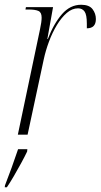

<svg xmlns="http://www.w3.org/2000/svg" viewBox="-38 -566 423 807"><path d="M130 -442Q137 -474 137 -492Q137 -514 123.5 -520Q110 -526 83 -526H69L71 -536H185L161 -402H163Q188 -467 222.5 -506.5Q257 -546 303 -546Q337 -546 351 -527.5Q365 -509 365 -486Q365 -447 327 -447Q327 -457 327 -467Q327 -504 317.5 -517.5Q308 -531 290 -531Q265 -531 242.5 -511.5Q220 -492 201 -460.5Q182 -429 168 -391.5Q154 -354 146 -317L78 0H37ZM-17 213Q-4 180 11 138.5Q26 97 38 61H77L76 71Q66 92 51 119.5Q36 147 20 174.5Q4 202 -9 221H-18Z"/></svg>

Font: Noto Serif Display Condensed ExtraLight
Style: Italic
Weight: 200
Width: 3
Italic angle: -12°
Designer: Monotype Design Team
Foundry: Monotype Imaging Inc.
Version: Version 2.009